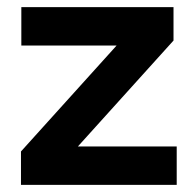

<svg xmlns="http://www.w3.org/2000/svg" viewBox="-20 -520 550 540"><path d="M39 0V-94L308 -392H40V-500H468V-406L199 -108H477V0Z"/></svg>

Font: Prodigy Sans SemiBold
Style: Regular
Weight: 600
Designer: Wei Huang
Foundry: Wei Huang
Version: Version 1.003; ttfautohint (v1.8.3)